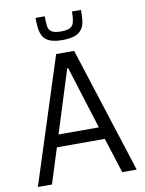

<svg xmlns="http://www.w3.org/2000/svg" viewBox="-97 -967 783 1034"><g transform="rotate(-10 295.0 -449.5)"><path d="M24.8 0 246.1 -688H344.5L565.3 0H486L424.8 -192.7H162.7L102 0ZM183.4 -259.3H404.1L296.5 -602.2H291.5ZM294.5 -756.3Q250 -756.3 224.6 -766.8Q199.3 -777.3 188.2 -796.6Q177 -815.8 173.7 -841.6Q170.4 -867.4 170.4 -898.9H220.9Q220.9 -867.4 223.6 -845.9Q226.3 -824.5 241.9 -813.9Q257.4 -803.3 293.5 -803.3Q330.7 -803.3 346 -813.9Q361.3 -824.5 365.5 -845.7Q369.8 -866.9 369.8 -898.9H419.2Q419.2 -867.4 416.4 -841.6Q413.6 -815.8 401.5 -796.6Q389.3 -777.3 364 -766.8Q338.6 -756.3 294.5 -756.3Z"/></g></svg>

Font: Saira Thin SemiCondensed
Style: Regular
Weight: 100
Width: 4
Version: Version 1.101